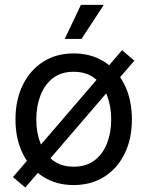

<svg xmlns="http://www.w3.org/2000/svg" viewBox="-20 -770 623 811"><path d="M291 11.7Q217.8 11.7 162.6 -23.2Q107.4 -58.1 76.4 -120.6Q45.4 -183.1 45.4 -265.1Q45.4 -348.6 76.4 -411.4Q107.4 -474.1 162.6 -509.3Q217.8 -544.4 291 -544.4Q364.7 -544.4 420.2 -509.3Q475.6 -474.1 506.3 -411.4Q537.1 -348.6 537.1 -265.1Q537.1 -183.1 506.3 -120.6Q475.6 -58.1 420.2 -23.2Q364.7 11.7 291 11.7ZM291 -65.9Q344.2 -65.9 379.4 -92.8Q414.6 -119.6 432.1 -164.8Q449.7 -210 449.7 -265.1Q449.7 -321.3 432.1 -366.9Q414.6 -412.6 379.4 -439.7Q344.2 -466.8 291 -466.8Q238.3 -466.8 203.4 -439.7Q168.5 -412.6 150.9 -366.9Q133.3 -321.3 133.3 -265.1Q133.3 -210 150.9 -164.8Q168.5 -119.6 203.4 -92.8Q238.3 -65.9 291 -65.9ZM86.9 22 34.7 -22 495.6 -558.1 547.4 -513.7ZM253.4 -605.5 321.8 -749.5H418.5L324.2 -605.5Z"/></svg>

Font: Inter 20pt
Style: Regular
Weight: 400
Version: Version 4.001;git-66647c0bb